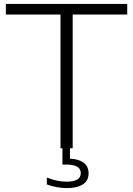

<svg xmlns="http://www.w3.org/2000/svg" viewBox="-20 -760 682 984"><path d="M290 0V-685.5H10V-740H632V-685.5H352.5V0ZM323 204Q297 204 269.8 199Q242.5 194 220 185V150Q248.5 161 273 166Q297.5 171 321.5 171Q394 171 394 127.5Q394 83.5 320.5 83.5H300V-10H338.5V53Q383 55 408.5 73.8Q434 92.5 434 128.5Q434 166.5 404.2 185.2Q374.5 204 323 204Z"/></svg>

Font: Encode Sans Expanded Expanded Light
Style: Regular
Weight: 300
Width: 7
Designer: Multiple Designers
Foundry: Impallari Type
Version: Version 3.000; ttfautohint (v1.8.3) -l 8 -r 50 -G 200 -x 14 